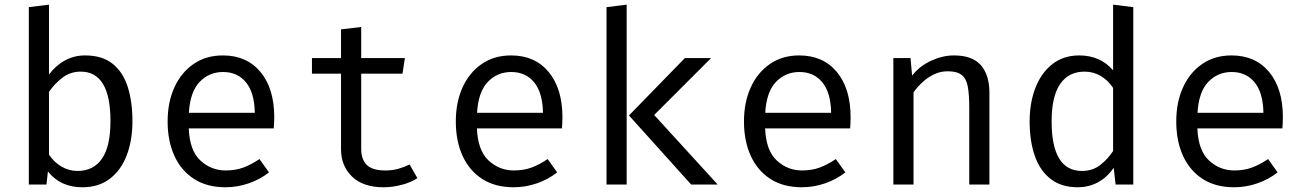

<svg xmlns="http://www.w3.org/2000/svg" viewBox="-20 -788 5578 820"><path d="M189.2 -469.7Q218.5 -508.7 257.7 -530Q296.9 -551.3 343.1 -551.3Q415.4 -551.3 460 -516.4Q504.6 -481.5 525.1 -418.2Q545.6 -354.9 545.6 -270.3Q545.6 -188.7 521.3 -124.9Q496.9 -61 449.2 -24.6Q401.5 11.8 331.8 11.8Q237.9 11.8 184.6 -55.9L178.5 0H103.1V-757.4L189.2 -768.2ZM311.3 -57.9Q379 -57.9 415.4 -110.3Q451.8 -162.6 451.8 -270.8Q451.8 -482.1 324.6 -482.1Q279.5 -482.1 245.1 -455.1Q210.8 -428.2 189.2 -395.4V-127.7Q210.3 -95.4 242.3 -76.7Q274.4 -57.9 311.3 -57.9Z M786.2 -239.5Q789.7 -145.6 835.6 -102.8Q881.5 -60 944.1 -60Q985.6 -60 1019 -72.3Q1052.3 -84.6 1088.2 -108.7L1128.7 -51.8Q1091.3 -22.1 1042.6 -5.1Q993.8 11.8 943.1 11.8Q864.1 11.8 809 -23.6Q753.8 -59 724.9 -122.3Q695.9 -185.6 695.9 -269.2Q695.9 -351.3 724.9 -414.9Q753.8 -478.5 806.9 -514.9Q860 -551.3 931.8 -551.3Q1033.8 -551.3 1092.6 -480.5Q1151.3 -409.7 1151.3 -286.7Q1151.3 -272.8 1150.5 -260.5Q1149.7 -248.2 1149.2 -239.5ZM932.8 -480.5Q872.8 -480.5 832.3 -437.9Q791.8 -395.4 786.7 -306.2H1068.2Q1066.7 -392.8 1030.3 -436.7Q993.8 -480.5 932.8 -480.5Z M1762.6 -27.2Q1734.9 -8.7 1695.4 1.5Q1655.9 11.8 1617.9 11.8Q1530.8 11.8 1483.6 -33.8Q1436.4 -79.5 1436.4 -151.3V-473.3H1312.3V-540H1436.4V-662.6L1522.6 -672.8V-540H1709.2L1699 -473.3H1522.6V-152.3Q1522.6 -107.2 1546.4 -83.6Q1570.3 -60 1625.6 -60Q1655.9 -60 1681.5 -67.2Q1707.2 -74.4 1729.2 -85.6Z M2016.9 -239.5Q2020.5 -145.6 2066.4 -102.8Q2112.3 -60 2174.9 -60Q2216.4 -60 2249.7 -72.3Q2283.1 -84.6 2319 -108.7L2359.5 -51.8Q2322.1 -22.1 2273.3 -5.1Q2224.6 11.8 2173.8 11.8Q2094.9 11.8 2039.7 -23.6Q1984.6 -59 1955.6 -122.3Q1926.7 -185.6 1926.7 -269.2Q1926.7 -351.3 1955.6 -414.9Q1984.6 -478.5 2037.7 -514.9Q2090.8 -551.3 2162.6 -551.3Q2264.6 -551.3 2323.3 -480.5Q2382.1 -409.7 2382.1 -286.7Q2382.1 -272.8 2381.3 -260.5Q2380.5 -248.2 2380 -239.5ZM2163.6 -480.5Q2103.6 -480.5 2063.1 -437.9Q2022.6 -395.4 2017.4 -306.2H2299Q2297.4 -392.8 2261 -436.7Q2224.6 -480.5 2163.6 -480.5Z M2656.4 -768.2V0H2570.3V-757.4ZM3016.9 -540 2773.8 -296.9 3045.1 0H2931.8L2666.2 -294.9L2905.1 -540Z M3247.7 -239.5Q3251.3 -145.6 3297.2 -102.8Q3343.1 -60 3405.6 -60Q3447.2 -60 3480.5 -72.3Q3513.8 -84.6 3549.7 -108.7L3590.3 -51.8Q3552.8 -22.1 3504.1 -5.1Q3455.4 11.8 3404.6 11.8Q3325.6 11.8 3270.5 -23.6Q3215.4 -59 3186.4 -122.3Q3157.4 -185.6 3157.4 -269.2Q3157.4 -351.3 3186.4 -414.9Q3215.4 -478.5 3268.5 -514.9Q3321.5 -551.3 3393.3 -551.3Q3495.4 -551.3 3554.1 -480.5Q3612.8 -409.7 3612.8 -286.7Q3612.8 -272.8 3612.1 -260.5Q3611.3 -248.2 3610.8 -239.5ZM3394.4 -480.5Q3334.4 -480.5 3293.8 -437.9Q3253.3 -395.4 3248.2 -306.2H3529.7Q3528.2 -392.8 3491.8 -436.7Q3455.4 -480.5 3394.4 -480.5Z M3795.4 0V-540H3868.7L3875.4 -465.1Q3908.2 -506.7 3957.4 -529Q4006.7 -551.3 4053.8 -551.3Q4133.3 -551.3 4169.5 -509.2Q4205.6 -467.2 4205.6 -392.3V0H4119.5V-328.7Q4119.5 -384.1 4113.3 -417.9Q4107.2 -451.8 4087.4 -467.7Q4067.7 -483.6 4027.2 -483.6Q3995.4 -483.6 3967.4 -469.7Q3939.5 -455.9 3917.7 -435.1Q3895.9 -414.4 3881.5 -393.3V0Z M4733.8 -768.2 4820 -757.4V0H4744.6L4736.4 -71.3Q4706.2 -28.2 4666.9 -8.2Q4627.7 11.8 4583.1 11.8Q4512.8 11.8 4467.2 -23.6Q4421.5 -59 4399.5 -122.3Q4377.4 -185.6 4377.4 -269.2Q4377.4 -350.3 4402.6 -414.1Q4427.7 -477.9 4475.1 -514.6Q4522.6 -551.3 4589.2 -551.3Q4679 -551.3 4733.8 -487.7ZM4611.8 -482.1Q4544.1 -482.1 4507.7 -429.2Q4471.3 -376.4 4471.3 -269.2Q4471.3 -57.9 4601 -57.9Q4646.7 -57.9 4679.5 -83.8Q4712.3 -109.7 4733.8 -143.1V-412.8Q4711.8 -445.6 4680.5 -463.8Q4649.2 -482.1 4611.8 -482.1Z M5093.8 -239.5Q5097.4 -145.6 5143.3 -102.8Q5189.2 -60 5251.8 -60Q5293.3 -60 5326.7 -72.3Q5360 -84.6 5395.9 -108.7L5436.4 -51.8Q5399 -22.1 5350.3 -5.1Q5301.5 11.8 5250.8 11.8Q5171.8 11.8 5116.7 -23.6Q5061.5 -59 5032.6 -122.3Q5003.6 -185.6 5003.6 -269.2Q5003.6 -351.3 5032.6 -414.9Q5061.5 -478.5 5114.6 -514.9Q5167.7 -551.3 5239.5 -551.3Q5341.5 -551.3 5400.3 -480.5Q5459 -409.7 5459 -286.7Q5459 -272.8 5458.2 -260.5Q5457.4 -248.2 5456.9 -239.5ZM5240.5 -480.5Q5180.5 -480.5 5140 -437.9Q5099.5 -395.4 5094.4 -306.2H5375.9Q5374.4 -392.8 5337.9 -436.7Q5301.5 -480.5 5240.5 -480.5Z"/></svg>

Font: FiraCode Nerd Font
Style: Regular
Weight: 400
Designer: Carrois Corporate, Edenspiekermann AG, Nikita Prokopov
Foundry: Carrois Corporate, Edenspiekermann AG, Nikita Prokopov
Version: Version 6.002;Nerd Fonts 2.1.0